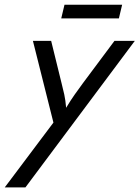

<svg xmlns="http://www.w3.org/2000/svg" viewBox="-80 -591 595 819"><path d="M-59.7 208.3 147.9 -68.1 60.4 -416.7H138.2L182.6 -236.1Q188.9 -211.8 194.1 -188.2Q199.3 -164.6 202.1 -131.2Q222.2 -164.6 239.2 -188.5Q256.2 -212.5 273.6 -236.1L408.3 -416.7H495.1L28.5 208.3ZM181.2 -512.5 195.1 -570.8H441L427.1 -512.5Z"/></svg>

Font: Afacad
Style: Italic
Weight: 400
Italic angle: -14°
Designer: Kristian Moeller
Foundry: Dicotype
Version: Version 1.000